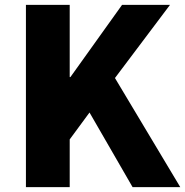

<svg xmlns="http://www.w3.org/2000/svg" viewBox="-20 -765 757 785"><path d="M86 0H265V-195L346 -305L522 0H717L450 -446L675 -745H479L268 -450H265V-745H86Z"/></svg>

Font: Noto Sans KR Black
Style: Regular
Weight: 900
Designer: Ryoko NISHIZUKA 西塚涼子 (kana, bopomofo & ideographs); Paul D. Hunt (Latin, Greek & Cyrillic); Sandoll Communications 산돌커뮤니
Foundry: Adobe
Version: Version 2.004;hotconv 1.0.118;makeotfexe 2.5.65603